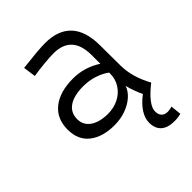

<svg xmlns="http://www.w3.org/2000/svg" viewBox="-197 -593 894 894"><g transform="rotate(-45 250.5 -146.0)"><path d="M463.9 137.2 469.2 189.9Q450.2 195.3 425.8 195.3Q382.3 195.3 359.6 175Q336.9 154.8 336.9 116.2Q336.9 87.4 356 58.1Q375 28.8 411.1 1.5Q391.6 -40 380.9 -82Q372.1 -55.7 347.9 -34.4Q323.7 -13.2 289.3 -1Q254.9 11.2 215.3 11.2Q137.7 11.2 91.8 -24.7Q45.9 -60.5 45.9 -128.9Q45.9 -201.2 95.5 -240.5Q145 -279.8 232.4 -279.8Q305.7 -279.8 370.6 -238.3V-294.9Q370.6 -426.8 250 -426.8Q228.5 -426.8 188.7 -423.1Q148.9 -419.4 114.7 -413.6L106 -475.6Q165.5 -482.4 199.5 -485.4Q233.4 -488.3 256.3 -488.3Q341.8 -488.3 385.7 -441.4Q429.7 -394.5 430.2 -301.8L431.2 -166Q431.6 -89.4 476.1 -8.8Q435.5 22.9 414.6 50.3Q393.6 77.6 393.6 98.6Q393.6 119.6 404.3 130.9Q415 142.1 435.5 142.1Q444.3 142.1 463.9 137.2ZM370.6 -175.3V-180.2Q344.7 -199.2 310.8 -210Q276.9 -220.7 239.7 -220.7Q179.2 -220.7 145.5 -198Q111.8 -175.3 111.8 -131.8Q111.8 -92.8 144 -70.3Q176.3 -47.9 231.9 -47.9Q270 -47.9 301.8 -64Q333.5 -80.1 352.1 -108.9Q370.6 -137.7 370.6 -175.3Z"/></g></svg>

Font: Selawik Semilight
Style: Regular
Weight: 300
Designer: Aaron Bell
Foundry: Microsoft Corporation
Version: Version 1.01